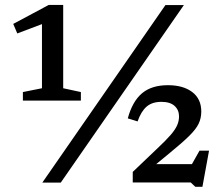

<svg xmlns="http://www.w3.org/2000/svg" viewBox="-20 -718 878 755"><path d="M146.5 0 630.5 -698H703L219 0ZM713 -34 764.5 -125.5H802L776 16.5H748L730 -0.5H502V-42L600.5 -136Q632.5 -166 650.5 -186.8Q668.5 -207.5 676.2 -224.5Q684 -241.5 684 -260.5Q684 -285.5 666.5 -301.5Q649 -317.5 614.5 -317.5Q578.5 -317.5 556.8 -299Q535 -280.5 521 -240.5L482.5 -252.5Q500.5 -319 538.2 -351Q576 -383 640.5 -383Q700.5 -383 736 -356Q771.5 -329 771.5 -279.5Q771.5 -253 760.8 -231Q750 -209 723.2 -182.8Q696.5 -156.5 647.5 -116.5L559.5 -44L556 -72.5H774ZM145 -371V-666L167 -631.5L48 -586.5L32 -624L171.5 -698.5H228.5V-371L298 -356V-322.5H70V-356Z"/></svg>

Font: Newsreader 9pt
Style: Regular
Weight: 400
Designer: Hugues Gentile
Foundry: Production Type
Version: Version 1.003